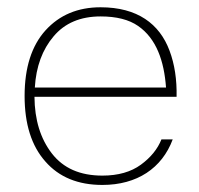

<svg xmlns="http://www.w3.org/2000/svg" viewBox="-20 -508 552 533"><path d="M470.2 -239.3C471.2 -287.1 464.8 -329.6 450.7 -367.2C422.9 -441.9 361.3 -487.8 259.3 -487.8C195.8 -487.8 145 -466.3 106.4 -423.8C67.9 -381.3 48.3 -320.3 48.3 -241.7C48.3 -163.6 67.4 -103 106 -59.6C144 -16.1 196.8 5.4 264.2 5.4C360.4 5.4 429.7 -41 459.5 -121.1H428.2C417.5 -94.2 398.4 -70.8 371.1 -50.8C343.8 -30.8 308.1 -20.5 264.2 -20.5C202.1 -20.5 155.8 -41 124 -82C92.3 -123 76.2 -175.3 75.7 -239.3ZM76.7 -265.1C80.1 -323.2 97.7 -370.6 128.9 -407.2C159.7 -443.8 203.1 -462.4 259.3 -462.4C303.2 -462.4 337.9 -453.6 363.3 -436C414.1 -400.9 435.5 -338.9 440.9 -265.1Z"/></svg>

Font: Estedad Thin
Style: Regular
Weight: 100
Designer: Amin Abedi
Version: Version 7.3